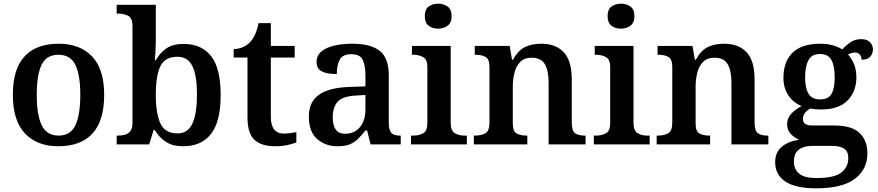

<svg xmlns="http://www.w3.org/2000/svg" viewBox="-20 -786 4778 1045"><path d="M297 10Q182 10 116 -59.5Q50 -129 50 -270Q50 -410 113.5 -479Q177 -548 300 -548Q415 -548 481 -479Q547 -410 547 -270Q547 -129 483.5 -59.5Q420 10 297 10ZM299 -48Q364 -48 390.5 -104.5Q417 -161 417 -270Q417 -379 390 -433.5Q363 -488 298 -488Q233 -488 206.5 -433.5Q180 -379 180 -270Q180 -161 207 -104.5Q234 -48 299 -48Z M977 10Q919 10 882 -14.5Q845 -39 823 -78H816L792 0H615V-48H623Q643 -48 661 -53Q679 -58 690 -73Q701 -88 701 -119V-644Q701 -688 677.5 -700Q654 -712 622 -712H615V-760H828V-583Q828 -566 827.5 -541.5Q827 -517 825.5 -494Q824 -471 823 -458H828Q850 -498 885.5 -522.5Q921 -547 979 -547Q1077 -547 1129 -480.5Q1181 -414 1181 -270Q1181 -124 1128.5 -57Q1076 10 977 10ZM946 -60Q1003 -60 1027.5 -114.5Q1052 -169 1052 -271Q1052 -374 1027.5 -425.5Q1003 -477 945 -477Q878 -477 853 -426Q828 -375 828 -270Q828 -168 853 -114Q878 -60 946 -60Z M1477 10Q1403 10 1365 -25Q1327 -60 1327 -147V-473H1252V-519Q1278 -519 1302 -529.5Q1326 -540 1341 -557Q1373 -589 1387 -660H1454V-536H1584V-473H1454V-151Q1454 -59 1525 -59Q1544 -59 1560.5 -61.5Q1577 -64 1593 -67V-11Q1578 -4 1546.5 3Q1515 10 1477 10Z M1817 10Q1751 10 1706 -29.5Q1661 -69 1661 -152Q1661 -232 1717 -271Q1773 -310 1887 -313L1969 -316V-374Q1969 -427 1955 -459Q1941 -491 1891 -491Q1845 -491 1829 -461Q1813 -431 1813 -383Q1758 -383 1730.5 -398Q1703 -413 1703 -448Q1703 -484 1729.5 -506Q1756 -528 1800 -538Q1844 -548 1898 -548Q1997 -548 2046.5 -509.5Q2096 -471 2096 -376V-120Q2096 -78 2109.5 -63Q2123 -48 2157 -48H2161V0H1997L1978 -76H1969Q1948 -49 1928 -29.5Q1908 -10 1882.5 0Q1857 10 1817 10ZM1858 -58Q1909 -58 1939 -94Q1969 -130 1969 -191V-269L1916 -266Q1845 -262 1818 -232.5Q1791 -203 1791 -147Q1791 -58 1858 -58Z M2365 -630Q2334 -630 2313 -646Q2292 -662 2292 -698Q2292 -735 2313 -750.5Q2334 -766 2365 -766Q2394 -766 2416 -750.5Q2438 -735 2438 -698Q2438 -662 2416 -646Q2394 -630 2365 -630ZM2217 0V-48H2230Q2260 -48 2283 -60.5Q2306 -73 2306 -116V-422Q2306 -463 2282.5 -475.5Q2259 -488 2230 -488H2222V-536H2433V-118Q2433 -74 2455.5 -61Q2478 -48 2508 -48H2521V0Z M2559 0V-48H2565Q2599 -48 2621.5 -60.5Q2644 -73 2644 -119V-421Q2644 -464 2623 -476Q2602 -488 2569 -488H2564V-536H2754L2767 -461H2772Q2800 -512 2837.5 -530Q2875 -548 2926 -548Q3005 -548 3048.5 -501.5Q3092 -455 3092 -353V-120Q3092 -73 3110.5 -60.5Q3129 -48 3162 -48H3167V0H2966V-336Q2966 -401 2945.5 -436.5Q2925 -472 2873 -472Q2835 -472 2812.5 -450Q2790 -428 2780.5 -392Q2771 -356 2771 -314V-114Q2771 -71 2792 -59.5Q2813 -48 2846 -48H2850V0Z M3360 -630Q3329 -630 3308 -646Q3287 -662 3287 -698Q3287 -735 3308 -750.5Q3329 -766 3360 -766Q3389 -766 3411 -750.5Q3433 -735 3433 -698Q3433 -662 3411 -646Q3389 -630 3360 -630ZM3212 0V-48H3225Q3255 -48 3278 -60.5Q3301 -73 3301 -116V-422Q3301 -463 3277.5 -475.5Q3254 -488 3225 -488H3217V-536H3428V-118Q3428 -74 3450.5 -61Q3473 -48 3503 -48H3516V0Z M3554 0V-48H3560Q3594 -48 3616.5 -60.5Q3639 -73 3639 -119V-421Q3639 -464 3618 -476Q3597 -488 3564 -488H3559V-536H3749L3762 -461H3767Q3795 -512 3832.5 -530Q3870 -548 3921 -548Q4000 -548 4043.5 -501.5Q4087 -455 4087 -353V-120Q4087 -73 4105.5 -60.5Q4124 -48 4157 -48H4162V0H3961V-336Q3961 -401 3940.5 -436.5Q3920 -472 3868 -472Q3830 -472 3807.5 -450Q3785 -428 3775.5 -392Q3766 -356 3766 -314V-114Q3766 -71 3787 -59.5Q3808 -48 3841 -48H3845V0Z M4422 239Q4310 239 4254.5 202Q4199 165 4199 97Q4199 42 4236 12Q4273 -18 4330 -25Q4306 -35 4285 -55.5Q4264 -76 4264 -110Q4264 -141 4284.5 -164.5Q4305 -188 4343 -209Q4299 -226 4271.5 -266Q4244 -306 4244 -363Q4244 -450 4293.5 -499Q4343 -548 4446 -548Q4483 -548 4514 -539Q4545 -530 4564 -517Q4583 -538 4608 -555.5Q4633 -573 4667 -573Q4699 -573 4715 -556.5Q4731 -540 4731 -517Q4731 -495 4717 -478Q4703 -461 4669 -461Q4669 -478 4660 -489Q4651 -500 4634 -500Q4623 -500 4613.5 -497Q4604 -494 4596 -489Q4615 -468 4628 -437.5Q4641 -407 4641 -365Q4641 -289 4593.5 -239.5Q4546 -190 4446 -190Q4435 -190 4417.5 -191.5Q4400 -193 4391 -195Q4374 -187 4362 -172.5Q4350 -158 4350 -138Q4350 -121 4362 -112Q4374 -103 4404 -103H4521Q4616 -103 4658.5 -62Q4701 -21 4701 48Q4701 136 4632.5 187.5Q4564 239 4422 239ZM4443 -245Q4489 -245 4506 -275.5Q4523 -306 4523 -365Q4523 -426 4505.5 -459Q4488 -492 4442 -492Q4398 -492 4380 -458Q4362 -424 4362 -364Q4362 -307 4380.5 -276Q4399 -245 4443 -245ZM4424 183Q4520 183 4558.5 153.5Q4597 124 4597 75Q4597 38 4574.5 23Q4552 8 4507 8H4399Q4376 8 4353.5 15Q4331 22 4316 40Q4301 58 4301 94Q4301 135 4329.5 159Q4358 183 4424 183Z"/></svg>

Font: Noto Serif Hentaigana SemiBold
Style: Regular
Weight: 600
Designer: Kazuhiro Yamada
Foundry: nipponia
Version: Version 1.000; ttfautohint (v1.8.4.7-5d5b)